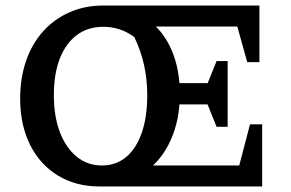

<svg xmlns="http://www.w3.org/2000/svg" viewBox="-20 -675 1052 695"><path d="M885 -225H929V0H341Q254 0 189 -40Q124 -80 88.5 -151.5Q53 -223 53 -318Q53 -393 74.5 -455Q96 -517 136 -561.5Q176 -606 231.5 -630.5Q287 -655 354 -655H919V-450H875L839 -579H487L518 -601Q571 -563 601 -494Q631 -425 631 -335Q631 -241 598 -168Q565 -95 508 -55L477 -76H846ZM175 -330Q175 -253 197 -196Q219 -139 258 -107.5Q297 -76 349 -76Q400 -76 436.5 -106.5Q473 -137 493 -194Q513 -251 513 -331Q513 -445 466 -541Q416 -578 354 -578Q298 -578 258 -548Q218 -518 196.5 -463Q175 -408 175 -330ZM764 -216 716 -335 764 -454H804V-216ZM564 -297V-374H771V-297Z"/></svg>

Font: Piazzolla 24pt SemiBold
Style: Regular
Weight: 600
Designer: Juan Pablo del Peral
Foundry: Huerta Tipografica
Version: Version 2.005